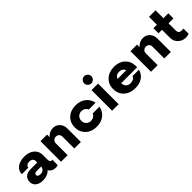

<svg xmlns="http://www.w3.org/2000/svg" viewBox="259 -2024 3299 3299"><g transform="rotate(-45 1908.0 -374.5)"><path d="M577.6 -129.9H603.5V0Q578.6 9.8 553.7 9.8Q462.4 9.8 417.5 -60.1Q388.2 -26.9 342.3 -8.5Q296.4 9.8 241.2 9.8Q157.7 9.8 107.7 -29.3Q57.6 -68.4 57.6 -133.8Q57.6 -200.7 100.1 -240.2Q142.6 -279.8 214.8 -279.8H386.2V-317.4Q386.2 -350.1 362.5 -369.4Q338.9 -388.7 301.3 -388.7Q263.7 -388.7 240.5 -371.6Q217.3 -354.5 217.3 -325.2H57.6Q57.6 -409.2 124.3 -459.5Q190.9 -509.8 301.3 -509.8Q411.6 -509.8 479 -453.1Q546.4 -396.5 546.4 -301.3V-194.8Q546.4 -164.6 554.9 -147.2Q563.5 -129.9 577.6 -129.9ZM286.1 -97.7Q328.1 -97.7 354.7 -120.8Q381.3 -144 386.2 -183.6H270Q246.6 -183.6 232.7 -171.9Q218.8 -160.2 218.8 -140.1Q218.8 -120.6 237.1 -109.1Q255.4 -97.7 286.1 -97.7Z M994.6 -509.8Q1069.3 -509.8 1117.7 -458Q1166 -406.2 1166 -323.7V0H1007.3V-290Q1007.3 -323.7 985.1 -346.2Q962.9 -368.7 928.2 -368.7Q893.1 -368.7 868.9 -346.2Q844.7 -323.7 844.7 -290V0H684.6V-500H844.7V-437.5Q872.1 -471.7 910.9 -490.7Q949.7 -509.8 994.6 -509.8Z M1546.9 9.8Q1422.4 9.8 1345.2 -63.5Q1268.1 -136.7 1268.1 -250Q1268.1 -363.3 1345.2 -436.5Q1422.4 -509.8 1546.9 -509.8Q1657.7 -509.8 1731 -451.2Q1804.2 -392.6 1820.8 -297.4H1655.8Q1643.6 -329.1 1614.5 -348.4Q1585.4 -367.7 1546.9 -368.7Q1495.1 -367.7 1461.7 -334.2Q1428.2 -300.8 1428.2 -250Q1428.2 -199.2 1461.7 -165.8Q1495.1 -132.3 1546.9 -131.3Q1585.4 -132.3 1614.5 -151.6Q1643.6 -170.9 1655.8 -202.6H1820.8Q1804.2 -107.4 1731 -48.8Q1657.7 9.8 1546.9 9.8Z M1918 -671.4Q1918 -707.5 1943.8 -733.2Q1969.7 -758.8 2005.4 -758.8Q2041 -758.8 2066.9 -733.2Q2092.8 -707.5 2092.8 -671.4Q2092.8 -635.7 2066.9 -609.9Q2041 -584 2005.4 -584Q1969.7 -584 1943.8 -609.9Q1918 -635.7 1918 -671.4ZM1925.3 0V-500H2084V0Z M2757.8 -251.5 2756.8 -223.6H2369.1Q2379.4 -108.9 2483.9 -108.9Q2525.9 -108.9 2554.9 -125.5Q2584 -142.1 2594.2 -172.4H2749Q2730 -88.9 2660.6 -39.6Q2591.3 9.8 2485.4 9.8Q2358.4 9.8 2279.3 -61.8Q2200.2 -133.3 2200.2 -250Q2200.2 -366.2 2279.1 -438.7Q2357.9 -511.2 2481.4 -511.2Q2604.5 -511.2 2680.7 -439.9Q2756.8 -368.7 2757.8 -251.5ZM2377.9 -319.8H2589.4Q2564 -388.7 2483.9 -388.7Q2403.8 -388.7 2377.9 -319.8Z M3181.6 -509.8Q3256.3 -509.8 3304.7 -458Q3353 -406.2 3353 -323.7V0H3194.3V-290Q3194.3 -323.7 3172.1 -346.2Q3149.9 -368.7 3115.2 -368.7Q3080.1 -368.7 3055.9 -346.2Q3031.7 -323.7 3031.7 -290V0H2871.6V-500H3031.7V-437.5Q3059.1 -471.7 3097.9 -490.7Q3136.7 -509.8 3181.6 -509.8Z M3791.5 -376.5H3672.9V-197.3Q3672.9 -167 3689 -148.4Q3705.1 -129.9 3730.5 -129.9H3790V-6.3Q3780.3 0.5 3757.8 5.1Q3735.4 9.8 3710.4 9.8Q3629.9 9.8 3572 -44.9Q3514.2 -99.6 3514.2 -178.7V-376.5H3430.2V-500H3514.2V-692.4H3672.9V-500H3791.5Z"/></g></svg>

Font: Now Alt
Style: Bold
Weight: 700
Designer: Alfredo Marco Pradil
Foundry: Alfredo Marco Pradil
Version: Version 1.002;PS 001.002;hotconv 1.0.88;makeotf.lib2.5.64775